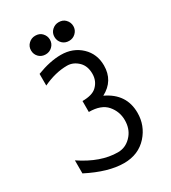

<svg xmlns="http://www.w3.org/2000/svg" viewBox="-220 -1030 1026 1151"><g transform="rotate(-30 293.0 -454.0)"><path d="M374 -918.5Q402.8 -918.5 419.9 -900.9Q439.5 -880.9 439.5 -854Q439.5 -827.1 419.9 -808.1Q400.9 -789.6 374 -789.6Q346.2 -789.6 328.1 -807.1Q308.6 -826.2 308.6 -854Q308.6 -881.8 328.1 -900.1Q347.7 -918.5 374 -918.5ZM211.9 -918.5Q240.7 -918.5 257.8 -900.9Q277.3 -880.9 277.3 -854Q277.3 -827.1 257.8 -808.1Q238.8 -789.6 211.9 -789.6Q184.1 -789.6 166 -807.1Q146.5 -826.2 146.5 -854Q146.5 -881.8 166 -900.1Q185.5 -918.5 211.9 -918.5ZM44.9 -152.3Q174.8 -64.9 293 -64.9Q351.6 -64.9 392.1 -113.8Q424.8 -153.3 424.8 -211.9Q424.8 -271.5 386 -316.7Q347.2 -361.8 262.2 -361.8V-437.5Q330.1 -437.5 359.9 -465.8Q395.5 -499 395.5 -549.8Q395.5 -602.5 365.2 -633.3Q330.6 -667.5 287.6 -667.5Q207 -667.5 120.6 -626.5V-707Q211.9 -742.2 287.6 -742.2Q370.6 -742.2 426.3 -689.5Q480.5 -637.7 480.5 -558.1Q480.5 -452.6 386.2 -402.8Q512.7 -343.3 512.7 -211.9Q512.7 -124 454.6 -58.6Q393.1 9.8 293 9.8Q185.1 9.8 44.9 -62Z"/></g></svg>

Font: Consola Mono
Style: Book
Weight: 400
Monospace: yes
Version: Version 2.001